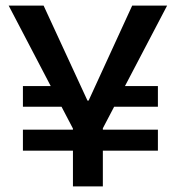

<svg xmlns="http://www.w3.org/2000/svg" viewBox="-20 -673 629 687"><path d="M62 -134V-209H545V-134ZM62 -291V-365H241V-291ZM368 -291V-365H545V-291ZM241 -6V-213L11 -653H136L293 -313H297L453 -653H578L348 -214V-6Z"/></svg>

Font: Bricolage Grotesque 96pt ExtraBold Medium
Style: Regular
Weight: 500
Version: Version 1.001;gftools[0.9.33.dev8+g029e19f]